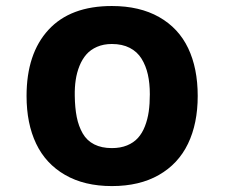

<svg xmlns="http://www.w3.org/2000/svg" viewBox="-20 -609 751 642"><path d="M354 -113.8Q382.8 -113.8 404.8 -122.8Q426.8 -131.8 441.2 -147.7Q455.6 -163.6 464.6 -186.8Q473.6 -210 477.3 -235.8Q481 -261.7 481 -293.9Q481 -330.6 474.4 -359.9Q467.8 -389.2 453.4 -412.6Q439 -436 413.8 -449Q388.7 -461.9 354 -461.9Q326.2 -461.9 304.4 -452.4Q282.7 -442.9 268.8 -427Q254.9 -411.1 245.8 -388.7Q236.8 -366.2 233.2 -341.8Q229.5 -317.4 230 -289.1Q230.5 -248.5 236.6 -217.8Q242.7 -187 256.6 -162.8Q270.5 -138.7 295.2 -126.2Q319.8 -113.8 354 -113.8ZM354 -588.9Q446.8 -588.9 512 -552Q577.1 -515.1 609.1 -448Q641.1 -380.9 641.1 -288.1Q641.1 -195.8 608.6 -128.4Q576.2 -61 511.2 -23.9Q446.3 13.2 354.2 13.2Q262.2 13.2 197.5 -24.2Q132.8 -61.5 100.8 -128.7Q68.8 -195.8 68.8 -288.1Q68.8 -429.7 142.1 -509.3Q215.3 -588.9 354 -588.9Z"/></svg>

Font: Nobile-bold
Style: Bold
Weight: 700
Version: Version 1.000;PS 001.000;hotconv 1.0.38